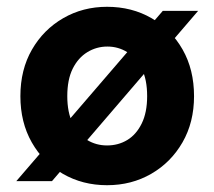

<svg xmlns="http://www.w3.org/2000/svg" viewBox="-20 -533 631 565"><path d="M28 0 459 -501H563L133 0ZM295 12Q223 12 165 -21.5Q107 -55 73.5 -114Q40 -173 40 -250Q40 -328 74 -387Q108 -446 166 -479.5Q224 -513 295 -513Q368 -513 426 -479.5Q484 -446 517.5 -387Q551 -328 551 -250Q551 -173 517 -114Q483 -55 425 -21.5Q367 12 295 12ZM295 -105Q328 -105 354.5 -121Q381 -137 397 -169.5Q413 -202 413 -250Q413 -299 397 -331Q381 -363 354.5 -379.5Q328 -396 296 -396Q264 -396 237 -379.5Q210 -363 194 -331Q178 -299 178 -250Q178 -202 194 -169.5Q210 -137 236.5 -121Q263 -105 295 -105Z"/></svg>

Font: DM Sans 18pt
Style: Bold
Weight: 700
Designer: Colophon Foundry, Jonny Pinhorn
Foundry: Colophon Foundry
Version: Version 4.004;gftools[0.9.30]